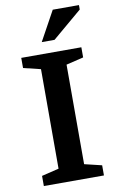

<svg xmlns="http://www.w3.org/2000/svg" viewBox="-101 -989 640 1043"><g transform="rotate(-10 219.0 -467.5)"><path d="M385 -56V0H53.5V-56L148.5 -79V-628L53.5 -651V-707H385V-651L289.5 -628V-79ZM178 -772 267.5 -935H412V-910.5L248.5 -772Z"/></g></svg>

Font: Newsreader Caption Medium
Style: Regular
Weight: 500
Designer: Hugues Gentile
Foundry: Production Type
Version: Version 1.001